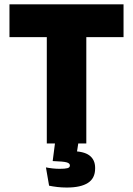

<svg xmlns="http://www.w3.org/2000/svg" viewBox="-20 -659 611 882"><path d="M195 0V-603.5H376.5V0ZM23.5 -488.5V-639H547.5V-488.5ZM342 -16 328.5 71 262 37Q274 36 285.5 35.8Q297 35.5 308.5 35.5Q365 35.5 391 55.2Q417 75 417 112V115Q417 160 384 181.2Q351 202.5 286.5 202.5Q263.5 202.5 242.8 200Q222 197.5 205.5 194L191 110Q206 113 222.5 114.8Q239 116.5 253.5 116.5Q278.5 116.5 289.8 113.5Q301 110.5 301 101.5V100.5Q301 91 286 86.8Q271 82.5 224 81Q223.5 81 223 81Q222.5 81 222 81L234.5 -16Z"/></svg>

Font: Anek Latin ExtraBold
Style: Regular
Weight: 800
Designer: Yesha Goshar
Foundry: Ek Type
Version: Version 1.003